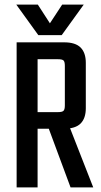

<svg xmlns="http://www.w3.org/2000/svg" viewBox="-20 -809 436 829"><path d="M260 -354V-524.2Q260 -542.3 254.4 -547.8Q248.8 -553.3 230.3 -553.3H64V-626.2H257.2Q305.6 -626.2 328.1 -603.7Q350.5 -581.1 350.5 -537.7V-341.7Q350.5 -298.4 328.1 -275.8Q305.6 -253.3 257.2 -253.3H96.4V-324.9H230.3Q248.8 -324.9 254.4 -330.8Q260 -336.7 260 -354ZM51.8 -626.2H142.3V0H51.8ZM177.6 -288.5H269.6L382.5 0H284.6ZM145.4 -657.4 50.3 -789.2H143.3L195.5 -708.4L248.5 -789.2H341.6L246.5 -657.4Z"/></svg>

Font: Teko Variable Light
Style: Regular
Weight: 300
Designer: Manushi Parikh, Jonny Pinhorn
Foundry: Indian Type Foundry
Version: Version 3.000